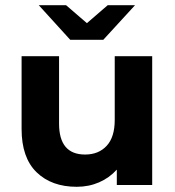

<svg xmlns="http://www.w3.org/2000/svg" viewBox="-20 -711 672 738"><path d="M565 -495V0H429V-59Q400 -27 360.5 -10Q321 7 275 7Q178 7 120.5 -49Q63 -105 63 -215V-495H207V-236Q207 -117 307 -117Q359 -117 390 -150.5Q421 -184 421 -250V-495ZM499 -691 377 -558H250L129 -691H234L314 -622L394 -691Z"/></svg>

Font: Montserrat Ace
Style: Bold
Weight: 700
Designer: Julieta Ulanovsky
Foundry: Julieta Ulanovsky
Version: Version 1